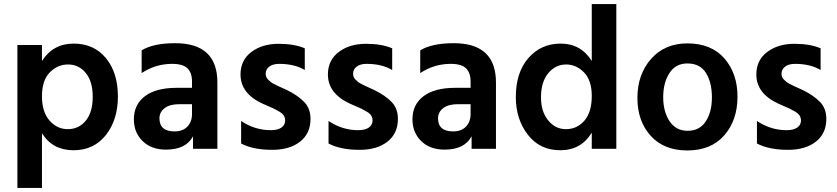

<svg xmlns="http://www.w3.org/2000/svg" viewBox="-20 -727 4088 938"><path d="M311 -96Q365 -96 399 -137.5Q433 -179 433 -254Q433 -329 399 -370.5Q365 -412 313 -412Q261 -412 223 -373Q185 -334 185 -257Q185 -180 222 -138Q259 -96 311 -96ZM185 -507V-429Q239 -514 340 -514Q439 -514 497.5 -443Q556 -372 556 -256Q556 -142 497.5 -67.5Q439 7 339 7Q237 7 185 -76V191H65V-507Z M918 -218H856Q809 -218 784 -198.5Q759 -179 759 -149Q759 -85 833 -85Q873 -85 895.5 -108.5Q918 -132 918 -170ZM672 -370V-481Q729 -516 836 -516Q1042 -516 1042 -324V0H923V-61Q888 4 791 4Q719 4 676.5 -38Q634 -80 634 -144Q634 -216 688 -257Q742 -298 844 -298H918V-329Q918 -371 896 -393Q874 -415 821 -415Q740 -415 672 -370Z M1469 -491V-385Q1419 -415 1344 -415Q1313 -415 1295.5 -401.5Q1278 -388 1278 -367Q1278 -359 1280.5 -352Q1283 -345 1289.5 -338.5Q1296 -332 1302 -327Q1308 -322 1319 -316.5Q1330 -311 1338 -307Q1346 -303 1360 -297Q1374 -291 1382 -287Q1435 -261 1466 -229Q1497 -197 1497 -146Q1497 -75 1446 -35Q1395 5 1310 5Q1216 5 1158 -26V-136Q1225 -91 1303 -91Q1336 -91 1354.5 -103.5Q1373 -116 1373 -138Q1373 -151 1367 -161.5Q1361 -172 1344 -182Q1327 -192 1317.5 -196.5Q1308 -201 1280 -213Q1277 -214 1275.5 -215Q1274 -216 1271 -217Q1268 -218 1266 -219Q1155 -269 1155 -363Q1155 -433 1208 -473Q1261 -513 1341 -513Q1418 -513 1469 -491Z M1896 -491V-385Q1846 -415 1771 -415Q1740 -415 1722.5 -401.5Q1705 -388 1705 -367Q1705 -359 1707.5 -352Q1710 -345 1716.5 -338.5Q1723 -332 1729 -327Q1735 -322 1746 -316.5Q1757 -311 1765 -307Q1773 -303 1787 -297Q1801 -291 1809 -287Q1862 -261 1893 -229Q1924 -197 1924 -146Q1924 -75 1873 -35Q1822 5 1737 5Q1643 5 1585 -26V-136Q1652 -91 1730 -91Q1763 -91 1781.5 -103.5Q1800 -116 1800 -138Q1800 -151 1794 -161.5Q1788 -172 1771 -182Q1754 -192 1744.5 -196.5Q1735 -201 1707 -213Q1704 -214 1702.5 -215Q1701 -216 1698 -217Q1695 -218 1693 -219Q1582 -269 1582 -363Q1582 -433 1635 -473Q1688 -513 1768 -513Q1845 -513 1896 -491Z M2279 -218H2217Q2170 -218 2145 -198.5Q2120 -179 2120 -149Q2120 -85 2194 -85Q2234 -85 2256.5 -108.5Q2279 -132 2279 -170ZM2033 -370V-481Q2090 -516 2197 -516Q2403 -516 2403 -324V0H2284V-61Q2249 4 2152 4Q2080 4 2037.5 -38Q1995 -80 1995 -144Q1995 -216 2049 -257Q2103 -298 2205 -298H2279V-329Q2279 -371 2257 -393Q2235 -415 2182 -415Q2101 -415 2033 -370Z M2745 -96Q2799 -96 2835 -137.5Q2871 -179 2871 -258Q2871 -335 2833 -373.5Q2795 -412 2746 -412Q2694 -412 2658.5 -369.5Q2623 -327 2623 -251Q2623 -182 2658 -139Q2693 -96 2745 -96ZM2871 -707H2991V0H2871V-79Q2819 7 2717 7Q2617 7 2558.5 -69Q2500 -145 2500 -253Q2500 -373 2561.5 -443.5Q2623 -514 2719 -514Q2818 -514 2871 -429Z M3338 8Q3223 8 3158.5 -64Q3094 -136 3094 -248Q3094 -364 3161 -439.5Q3228 -515 3338 -515Q3455 -515 3519 -441.5Q3583 -368 3583 -255Q3583 -140 3518.5 -66Q3454 8 3338 8ZM3338 -417Q3281 -417 3250.5 -370Q3220 -323 3220 -252Q3220 -182 3251 -135Q3282 -88 3339 -88Q3398 -88 3428 -134Q3458 -180 3458 -251Q3458 -324 3429 -370.5Q3400 -417 3338 -417Z M3989 -491V-385Q3939 -415 3864 -415Q3833 -415 3815.5 -401.5Q3798 -388 3798 -367Q3798 -359 3800.5 -352Q3803 -345 3809.5 -338.5Q3816 -332 3822 -327Q3828 -322 3839 -316.5Q3850 -311 3858 -307Q3866 -303 3880 -297Q3894 -291 3902 -287Q3955 -261 3986 -229Q4017 -197 4017 -146Q4017 -75 3966 -35Q3915 5 3830 5Q3736 5 3678 -26V-136Q3745 -91 3823 -91Q3856 -91 3874.5 -103.5Q3893 -116 3893 -138Q3893 -151 3887 -161.5Q3881 -172 3864 -182Q3847 -192 3837.5 -196.5Q3828 -201 3800 -213Q3797 -214 3795.5 -215Q3794 -216 3791 -217Q3788 -218 3786 -219Q3675 -269 3675 -363Q3675 -433 3728 -473Q3781 -513 3861 -513Q3938 -513 3989 -491Z"/></svg>

Font: Hind Semibold
Style: Regular
Weight: 600
Designer: Manushi Parikh, Satya Rajpurohit
Foundry: Indian Type Foundry
Version: Version 1.201;PS 1.0;hotconv 1.0.78;makeotf.lib2.5.61930; tt